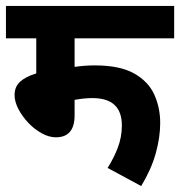

<svg xmlns="http://www.w3.org/2000/svg" viewBox="-20 -642 606 646"><path d="M231 -513V-417Q267 -422 298 -422Q383 -422 431 -395Q479 -368 499 -324Q519 -280 519 -228Q519 -180 504 -126Q489 -72 455 -16L342 -77Q363 -110 376.5 -145.5Q390 -181 390 -220Q390 -312 291 -312Q264 -312 231 -306V-254Q231 -180 168 -180Q145 -180 120.5 -193.5Q96 -207 75.5 -228.5Q55 -250 42 -275Q29 -300 29 -322Q29 -350 47.5 -367Q66 -384 102 -395V-513H0V-622H566V-513Z"/></svg>

Font: Noto Sans SemiCondensed
Style: Bold
Weight: 700
Width: 4
Designer: Monotype Design Team
Foundry: Monotype Imaging Inc.
Version: Version 2.013; ttfautohint (v1.8.4.7-5d5b)